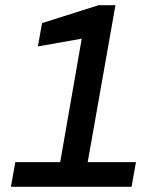

<svg xmlns="http://www.w3.org/2000/svg" viewBox="-20 -720 640 740"><path d="M22 0 39 -95H212L295 -571L126 -541L142 -631L360 -700H425L318 -95H504L487 0Z"/></svg>

Font: DM Mono Medium
Style: Italic
Weight: 500
Italic angle: -10°
Designer: Colophon Foundry
Foundry: Colophon Foundry
Version: Version 1.000; ttfautohint (v1.8.2.53-6de2)